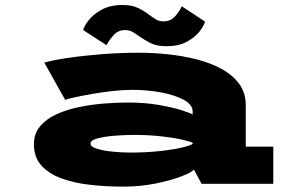

<svg xmlns="http://www.w3.org/2000/svg" viewBox="-20 -718 1140 750"><path d="M461.5 11Q395 11 332.5 4Q270 -3 220.5 -21Q171 -39 141.8 -71.2Q112.5 -103.5 112.5 -154.5Q112.5 -195.5 136 -224Q159.5 -252.5 198.8 -270.8Q238 -289 286.2 -299.2Q334.5 -309.5 385 -313.5Q435.5 -317.5 480.5 -317.5Q546.5 -317.5 601.5 -307.8Q656.5 -298 691.5 -286.8Q726.5 -275.5 732.5 -270.5V-282.5Q732.5 -309 697.8 -328Q663 -347 609 -357Q555 -367 498 -367Q462 -367 420.8 -362.5Q379.5 -358 340.8 -351.2Q302 -344.5 273.5 -338.2Q245 -332 234.5 -328L153 -473.5Q186 -483 245 -491.8Q304 -500.5 376.2 -506.2Q448.5 -512 521.5 -512Q576.5 -512 635 -506Q693.5 -500 747.8 -486.2Q802 -472.5 845.5 -448.8Q889 -425 914.5 -390.2Q940 -355.5 940 -307V-145H1047.5V0H767.5L737.5 -55.5Q729.5 -45 689 -29.2Q648.5 -13.5 588.2 -1.2Q528 11 461.5 11ZM487.5 -122Q551 -122 603.5 -127.8Q656 -133.5 690 -141.5Q724 -149.5 732.5 -156V-160Q725.5 -164.5 693.8 -172Q662 -179.5 612.5 -185.2Q563 -191 503 -191Q466 -191 426.5 -187.8Q387 -184.5 360.2 -177.2Q333.5 -170 333.5 -157Q333.5 -144.5 359.2 -136.8Q385 -129 421 -125.5Q457 -122 487.5 -122ZM629 -537.5Q591.5 -537.5 567.8 -549.8Q544 -562 525 -575.5Q511 -585.5 498.2 -593Q485.5 -600.5 469.5 -600.5Q441 -600.5 423.5 -580.5Q406 -560.5 396 -541.5L305 -600.5Q308 -615 325.8 -638.2Q343.5 -661.5 376.8 -680Q410 -698.5 458.5 -698.5Q495.5 -698.5 519.5 -686.8Q543.5 -675 561.5 -661Q576 -650 589.2 -642.2Q602.5 -634.5 618 -634.5Q647 -634.5 664.2 -654.5Q681.5 -674.5 690 -693.5L781 -633.5Q777 -618 759.5 -595.2Q742 -572.5 710 -555Q678 -537.5 629 -537.5Z"/></svg>

Font: Trispace Expanded ExtraBold
Style: Regular
Weight: 800
Width: 7
Designer: Tyler Finck
Foundry: Etcetera Type Company
Version: Version 1.210; ttfautohint (v1.8.3)